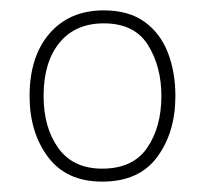

<svg xmlns="http://www.w3.org/2000/svg" viewBox="-20 -745 392 370"><path d="M318 -560Q318 -490 283 -442.5Q248 -395 177 -395Q108 -395 72.5 -442.5Q37 -490 37 -560Q37 -636 75.5 -680.5Q114 -725 180 -725Q228 -725 258.5 -703Q289 -681 303.5 -643.5Q318 -606 318 -560ZM64 -560Q64 -499 92.5 -459.5Q121 -420 177 -420Q236 -420 263.5 -460Q291 -500 291 -560Q291 -617 265 -658.5Q239 -700 180 -700Q125 -700 94.5 -662.5Q64 -625 64 -560Z"/></svg>

Font: Noto Sans Kannada Thin
Style: Regular
Weight: 100
Designer: Jelle Bosma - Monotype Design Team
Foundry: Monotype Imaging Inc.
Version: Version 2.005; ttfautohint (v1.8.4.7-5d5b)